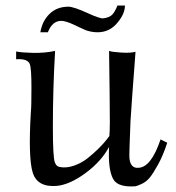

<svg xmlns="http://www.w3.org/2000/svg" viewBox="-20 -658 633 690"><path d="M581 -145Q566 -99 548 -66.5Q530 -34 517.5 -19Q505 -4 488 3.5Q471 11 466 11.5Q461 12 451 12Q400 12 386 -16Q368 -50 372 -130Q344 -78 288 -36.5Q232 5 185 10Q114 16 97.5 -38Q81 -92 91 -257Q93 -273 93 -343Q93 -413 87 -428Q79 -448 38 -445V-473Q56 -469 98 -468Q140 -467 178 -475Q170 -339 170 -203Q170 -93 177 -75Q182 -60 194 -58Q218 -53 245.5 -62.5Q273 -72 295 -89.5Q317 -107 335 -125Q353 -143 363 -156L373 -169Q376 -193 374 -318.5Q372 -444 372 -475Q383 -471 417 -469Q451 -467 467 -472Q467 -470 463.5 -424.5Q460 -379 455.5 -318Q451 -257 449 -223Q444 -100 445 -93Q447 -58 470 -55Q473 -55 477 -55Q523 -56 557 -157ZM429 -638Q429 -610 405 -580Q376 -542 331 -542Q318 -542 306 -544.5Q294 -547 287 -550Q280 -553 267 -559Q254 -565 246 -569Q216 -583 200 -583Q168 -583 152 -542H125Q132 -583 158.5 -608.5Q185 -634 226 -634Q244 -634 295 -611Q338 -591 351 -592Q373 -595 383 -605Q393 -615 402 -638Z"/></svg>

Font: GFS Artemisia
Style: Regular
Weight: 400
Designer: Takis Katsoulidis and George D. Matthiopoulos
Foundry: Takis Katsoulidis and George D. Matthiopoulos
Version: Version 1.0